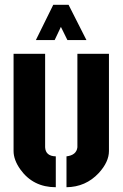

<svg xmlns="http://www.w3.org/2000/svg" viewBox="-20 -783 516 808"><path d="M130.9 -614.3 204.1 -762.7H268.6L343.8 -614.3H263.7L236.3 -669.9L210 -614.3ZM37.1 -147.5V-556.6H169.9V-163.1Q171.9 -126 214.8 -125V4.9Q119.1 4.9 65.4 -70.3Q37.1 -110.4 37.1 -147.5ZM259.8 4.9V-125Q301.8 -129.9 305.7 -163.1V-556.6H438.5V-147.5Q438.5 -101.6 395.5 -54.7Q340.8 3.9 259.8 4.9Z"/></svg>

Font: Post No Bills Colombo ExtraBold
Style: Regular
Weight: 800
Designer: Kosala Senevirathne, Siva Puranthara, Lasantha Premarathna, Tharique Azeez
Foundry: Mooniak
Version: Version 1.220 ; ttfautohint (v1.6)